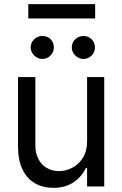

<svg xmlns="http://www.w3.org/2000/svg" viewBox="-20 -904 593 931"><path d="M402.3 -530.3H485.4V0H402.3V-89.8H396.5Q376 -46.4 336.2 -19.8Q296.4 6.8 239.3 6.8Q188 6.8 149.4 -15.4Q110.8 -37.6 89.1 -82.5Q67.4 -127.4 67.4 -193.4V-530.3H151.4V-199.2Q151.4 -161.6 166 -133.3Q180.7 -105 206.8 -89.6Q232.9 -74.2 266.6 -74.2Q298.3 -74.2 329.8 -90.3Q361.3 -106.4 381.8 -138.9Q402.3 -171.4 402.3 -217.8ZM128.9 -673.8Q128.9 -697.3 145.5 -713.4Q162.1 -729.5 184.6 -729.5Q209.5 -729.5 225.3 -713.9Q241.2 -698.2 241.2 -673.8Q241.2 -651.4 225.1 -634.8Q209 -618.2 184.6 -618.2Q170.4 -618.2 157.5 -626Q144.5 -633.8 136.7 -646.7Q128.9 -659.7 128.9 -673.8ZM328.1 -673.8Q328.1 -697.8 345 -713.6Q361.8 -729.5 384.8 -729.5Q408.2 -729.5 424.3 -713.6Q440.4 -697.8 440.4 -673.8Q440.4 -659.2 433.1 -646.5Q425.8 -633.8 412.8 -626Q399.9 -618.2 384.8 -618.2Q370.1 -618.2 356.9 -626Q343.8 -633.8 335.9 -646.7Q328.1 -659.7 328.1 -673.8ZM441.4 -814.5H117.2V-883.8H441.4Z"/></svg>

Font: Pretendard JP
Style: Regular
Weight: 400
Designer: Base glyphs from Inter by Rasmus Andersson; Hangeul glyphs from Noto Sans CJK(Source Han Sans) by Jang Soo-young and Kan
Foundry: Kil Hyung-jin
Version: Version 1.309